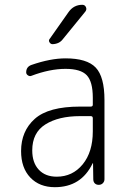

<svg xmlns="http://www.w3.org/2000/svg" viewBox="-20 -775 540 805"><path d="M315.4 -288.1Q225.6 -288.1 170.4 -253.4Q115.2 -218.8 115.2 -144.5Q115.2 -92.8 142.6 -63.5Q169.9 -34.2 217.8 -34.2Q284.2 -34.2 326.7 -85.9Q369.1 -137.7 369.1 -224.6V-279.3Q369.1 -288.1 360.4 -288.1ZM210 9.8Q145.5 9.8 106.9 -30.8Q68.4 -71.3 68.4 -141.6Q68.4 -225.6 126 -276.9Q183.6 -328.1 315.4 -328.1H360.4Q369.1 -328.1 369.1 -335.9V-365.2Q369.1 -432.6 343.8 -459.5Q318.4 -486.3 254.9 -486.3Q188.5 -486.3 111.3 -457Q104.5 -454.1 97.2 -459Q89.8 -463.9 89.8 -471.7Q89.8 -495.1 112.3 -502.9Q191.4 -530.3 254.9 -530.3Q344.7 -530.3 381.3 -491.7Q418 -453.1 418 -355.5V-23.4Q418 -13.7 411.1 -6.8Q404.3 0 394 0Q383.8 0 377.4 -6.3Q371.1 -12.7 371.1 -23.4L370.1 -89.8Q370.1 -90.8 369.1 -90.8Q368.2 -90.8 368.2 -89.8Q320.3 9.8 210 9.8ZM267.6 -724.6Q289.1 -754.9 325.2 -754.9Q335.9 -754.9 340.3 -745.1Q344.7 -735.4 337.9 -726.6L243.2 -610.4Q228.5 -590.8 200.2 -589.8Q192.4 -589.8 187.5 -597.7Q182.6 -605.5 188.5 -612.3Z"/></svg>

Font: Rounded Mgen+ 2m light
Style: Regular
Weight: 200
Designer: [Source Han Sans]
Ryoko NISHIZUKA  (kana & ideographs); Paul D. Hunt (Latin, Greek & Cyrillic); Wenlong ZHANG  (bopomofo
Version: Version 1.059.20150602